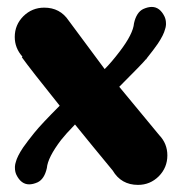

<svg xmlns="http://www.w3.org/2000/svg" viewBox="-20 -520 521 540"><path d="M427.7 -140.1Q450.7 -116.2 450.7 -83Q450.7 -48.8 426.8 -24.4Q402.3 0 368.2 0Q320.8 0 296.9 -40.5Q238.3 -111.3 190.9 -169.9Q164.1 -142.1 151.9 -126.5Q114.3 -77.1 111.8 -47.4Q105 -16.6 85.9 -7.3Q72.8 -1.5 62 -1.5Q39.1 -1.5 25.9 -28.8Q22 -37.6 22 -47.9V-51.8Q22.5 -58.6 24.4 -64Q28.3 -80.1 44.9 -105Q57.6 -123 75.7 -145.5L78.1 -148.4Q96.7 -171.4 147.9 -222.7Q64.9 -326.2 41.5 -358.9L43 -360.8Q21.5 -384.8 21.5 -416Q21.5 -450.2 45.9 -474.6Q70.3 -498.5 104.5 -498.5Q148.9 -498.5 173.3 -461.9L274.4 -325.7Q293.5 -344.7 316.9 -375.5Q354.5 -424.8 356.9 -454.6Q363.8 -485.4 382.8 -494.6Q396 -500.5 406.7 -500.5Q429.7 -500.5 442.9 -473.1Q446.8 -464.4 446.8 -454.1V-450.2Q446.3 -443.4 444.3 -438Q440.4 -421.9 423.8 -397Q411.6 -379.4 393.1 -356.4L391.1 -353L390.6 -353.5Q381.8 -342.3 315.4 -275.9Z"/></svg>

Font: inglobal
Style: Bold
Weight: 700
Designer: Andrey Kochetov, Denis Davydov, Evgeny Yurtaev
Foundry: inglobal.ru
Version: Version 1.00 September 25, 2014, initial release